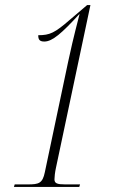

<svg xmlns="http://www.w3.org/2000/svg" viewBox="-20 -738 471 758"><path d="M35 0H293L296 -10H237C206 -10 195 -14 195 -30C195 -39 197 -58 201 -76L337 -718H324L257 -661C196 -608 177 -599 131 -599C131 -583 135 -574 155 -574C187 -574 224 -607 293 -682H294C287 -652 273 -606 249 -494L157 -58C148 -14 133 -10 90 -10H38Z"/></svg>

Font: Noto Serif Display ExtraCondensed ExtraLight
Style: Italic
Weight: 200
Width: 2
Italic angle: -12°
Designer: Monotype Design Team
Foundry: Monotype Imaging Inc.
Version: Version 2.009